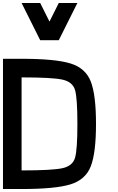

<svg xmlns="http://www.w3.org/2000/svg" viewBox="-20 -1270 790 1290"><path d="M125 -125Q335.9 -125 402.3 -140.6Q468.8 -156.2 484.4 -210.9Q500 -265.6 500 -437.5Q500 -609.4 484.4 -664.1Q468.8 -718.8 402.3 -734.4Q335.9 -750 125 -750ZM125 -875Q351.6 -875 453.1 -843.8Q554.7 -812.5 589.8 -722.7Q625 -632.8 625 -437.5Q625 -242.2 589.8 -152.3Q554.7 -62.5 453.1 -31.2Q351.6 0 125 0H0V-875ZM250 -1250 312.5 -1125 375 -1250H500L375 -1000H250L125 -1250Z"/></svg>

Font: CraftyPE
Style: Regular
Weight: 400
Designer: Erek Butcher
Foundry: Haunted Coop
Version: Version 0.018;April 4, 2024;FontCreator 15.0.0.2962 64-bit